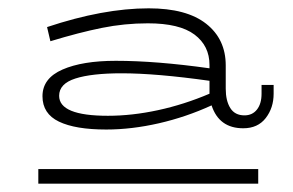

<svg xmlns="http://www.w3.org/2000/svg" viewBox="-20 -720 704 461"><path d="M637 -516V-495Q637 -461 618 -436.5Q599 -412 564 -412Q506 -412 488 -467Q427 -439 361.5 -424Q296 -409 235 -409Q161 -409 121.5 -428Q82 -447 82 -489Q82 -532 130 -553Q178 -574 258 -574Q355 -574 483 -556V-564Q483 -610 447 -637Q411 -664 335 -664Q279 -664 224.5 -653Q170 -642 101 -621L93 -655Q228 -700 337 -700Q428 -700 475 -663Q522 -626 522 -563V-507Q522 -478 533 -460.5Q544 -443 567 -443Q586 -443 597 -457Q608 -471 608 -495V-516ZM483 -495V-507V-526Q355 -544 272 -544Q200 -544 161 -531.5Q122 -519 122 -490Q122 -442 239 -442Q297 -442 359.5 -455.5Q422 -469 483 -495ZM72 -314H600V-279H72Z"/></svg>

Font: BioRhyme Expanded Light
Style: Regular
Weight: 300
Width: 7
Designer: Aoife Mooney
Foundry: Aoife Mooney Type
Version: Version 1.001